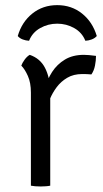

<svg xmlns="http://www.w3.org/2000/svg" viewBox="-20 -706 392 730"><path d="M345 -493.5Q345 -476 341.2 -456.8Q337.5 -437.5 327.5 -423Q319 -424 310.2 -424.2Q301.5 -424.5 293 -424.5Q259.5 -424.5 235.5 -410.2Q211.5 -396 195.5 -374.5Q179.5 -353 169.8 -329.5Q160 -306 155.5 -287L142 -303.5Q142 -335.5 150.8 -369.5Q159.5 -403.5 178.2 -432.5Q197 -461.5 226.8 -479.5Q256.5 -497.5 299 -497.5Q307 -497.5 318.8 -496.5Q330.5 -495.5 345 -493.5ZM61 -456.5Q64.5 -466.5 73.5 -479Q82.5 -491.5 93 -497.5Q132.5 -484 151 -448.2Q169.5 -412.5 171 -361.5V0Q164 1.5 154.5 2.2Q145 3 134.5 3Q123.5 3 114 2.2Q104.5 1.5 97.5 0V-354Q97.5 -391.5 86 -417.2Q74.5 -443 61 -456.5ZM348 -569Q340.5 -560.5 328.5 -556Q316.5 -551.5 304.5 -551Q292 -582.5 262.2 -599.2Q232.5 -616 197.5 -616Q162.5 -616 132.8 -599.2Q103 -582.5 90.5 -551Q78.5 -551.5 66.5 -556Q54.5 -560.5 47.5 -569Q63 -622.5 103 -654.5Q143 -686.5 197.5 -686.5Q252 -686.5 292 -654.5Q332 -622.5 348 -569Z"/></svg>

Font: Signika
Style: Regular
Weight: 300
Designer: Anna Giedry
Foundry: Anna Giedry
Version: Version 2.000